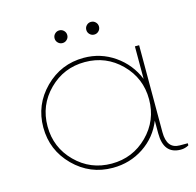

<svg xmlns="http://www.w3.org/2000/svg" viewBox="-99 -763 897 877"><g transform="rotate(-15 349.0 -325.0)"><path d="M276.2 -608.8Q267.5 -600 255 -600Q242.5 -600 233.8 -608.8Q225 -617.5 225 -630Q225 -642.5 233.8 -651.2Q242.5 -660 255 -660Q267.5 -660 276.2 -651.2Q285 -642.5 285 -630Q285 -617.5 276.2 -608.8ZM426.2 -608.8Q417.5 -600 405 -600Q392.5 -600 383.8 -608.8Q375 -617.5 375 -630Q375 -642.5 383.8 -651.2Q392.5 -660 405 -660Q417.5 -660 426.2 -651.2Q435 -642.5 435 -630Q435 -617.5 426.2 -608.8ZM651.2 -10H688.8V0Q671.2 10 651.2 10Q570 10 570 -88.8V-148.8Q541.2 -76.2 476.2 -33.1Q411.2 10 330 10Q222.5 10 146.2 -66.2Q70 -142.5 70 -250Q70 -357.5 146.2 -433.8Q222.5 -510 330 -510Q410 -510 475 -465Q540 -420 570 -346.2V-500H590V-88.8Q590 -10 651.2 -10ZM160 -80Q230 -10 330 -10Q430 -10 500 -80Q570 -150 570 -250Q570 -350 500 -420Q430 -490 330 -490Q230 -490 160 -420Q90 -350 90 -250Q90 -150 160 -80Z"/></g></svg>

Font: Now Thin
Style: Regular
Weight: 250
Designer: Alfredo Marco Pradil
Foundry: Alfredo Marco Pradil
Version: Version 1.002;PS 001.002;hotconv 1.0.88;makeotf.lib2.5.64775